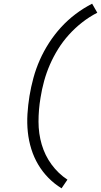

<svg xmlns="http://www.w3.org/2000/svg" viewBox="-20 -861 548 1042"><path d="M314 161Q275 137 243 104.5Q211 72 187.5 32.5Q164 -7 150 -52Q136 -97 131 -144.5Q126 -192 129 -241.5Q132 -291 140 -340Q148 -389 161.5 -438.5Q175 -488 196 -535.5Q217 -583 246 -628Q275 -673 311 -712.5Q347 -752 390 -784.5Q433 -817 480 -841L508 -792Q465 -770 426 -739.5Q387 -709 354 -672.5Q321 -636 295.5 -595Q270 -554 251 -510.5Q232 -467 219.5 -421.5Q207 -376 200 -331Q189 -266 189 -201Q189 -136 206.5 -76.5Q224 -17 260 32Q296 81 346 114Z"/></svg>

Font: Iosevka SS04 Light
Style: Italic
Weight: 300
Italic angle: -9°
Monospace: yes
Designer: Belleve Invis
Foundry: Belleve Invis
Version: Version 19.0.0; ttfautohint (v1.8.4)